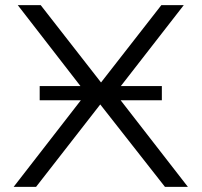

<svg xmlns="http://www.w3.org/2000/svg" viewBox="-20 -725 782 745"><path d="M33 0 324 -375V-350L49 -705H138L372 -405L606 -705H693L417 -350V-376L709 0H620L368 -321H370L120 0ZM134 -336V-391H608V-336Z"/></svg>

Font: Nunito Sans 7pt SemiExpanded Light
Style: Regular
Weight: 300
Width: 6
Designer: Vernon Adams
Foundry: Vernon Adams
Version: Version 3.101;gftools[0.9.27]